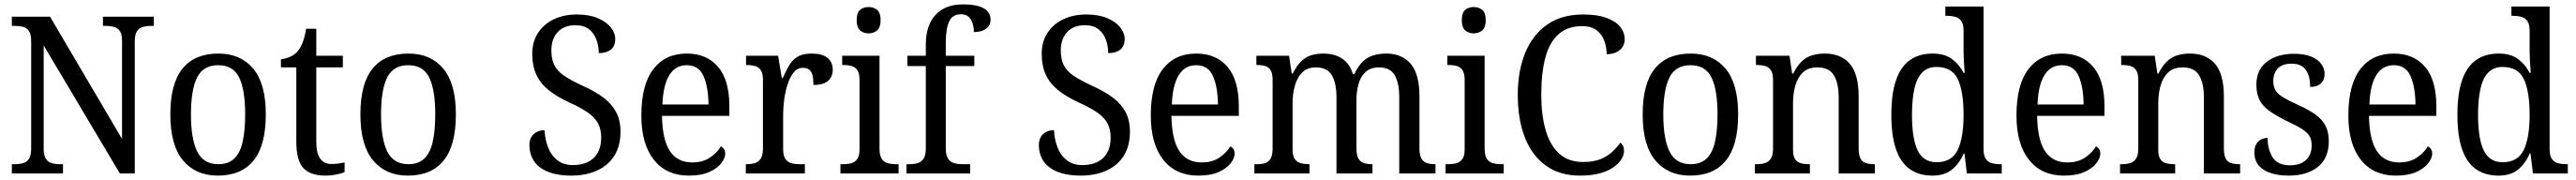

<svg xmlns="http://www.w3.org/2000/svg" viewBox="-20 -790 11736 820"><path d="M34 0V-42H47Q69 -42 86 -47Q103 -52 112.5 -67.5Q122 -83 122 -114V-604Q122 -634 112 -648.5Q102 -663 85.5 -667.5Q69 -672 48 -672H34V-714H208L536 -157V-604Q536 -634 526 -648.5Q516 -663 499.5 -667.5Q483 -672 463 -672H449V-714H681V-672H668Q647 -672 630 -667Q613 -662 603.5 -647Q594 -632 594 -600V0H526L179 -583V-114Q179 -83 188.5 -67.5Q198 -52 215 -47Q232 -42 253 -42H267V0Z M972 10Q872 10 814 -59Q756 -128 756 -269Q756 -409 811.5 -477.5Q867 -546 975 -546Q1076 -546 1133.5 -477.5Q1191 -409 1191 -269Q1191 -128 1135.5 -59Q1080 10 972 10ZM975 -42Q1020 -42 1047 -67.5Q1074 -93 1085.5 -144Q1097 -195 1097 -269Q1097 -381 1069.5 -437Q1042 -493 974 -493Q906 -493 878 -437Q850 -381 850 -269Q850 -157 878.5 -99.5Q907 -42 975 -42Z M1463 10Q1394 10 1362 -24.5Q1330 -59 1330 -145V-483H1260V-520Q1279 -522 1299 -530Q1319 -538 1334 -554Q1349 -571 1358.5 -595.5Q1368 -620 1375 -659H1421V-536H1542V-483H1421V-143Q1421 -91 1439 -67Q1457 -43 1489 -43Q1507 -43 1521.5 -45Q1536 -47 1550 -50V-6Q1537 0 1512.5 5Q1488 10 1463 10Z M1838 10Q1738 10 1680 -59Q1622 -128 1622 -269Q1622 -409 1677.5 -477.5Q1733 -546 1841 -546Q1942 -546 1999.5 -477.5Q2057 -409 2057 -269Q2057 -128 2001.5 -59Q1946 10 1838 10ZM1841 -42Q1886 -42 1913 -67.5Q1940 -93 1951.5 -144Q1963 -195 1963 -269Q1963 -381 1935.5 -437Q1908 -493 1840 -493Q1772 -493 1744 -437Q1716 -381 1716 -269Q1716 -157 1744.5 -99.5Q1773 -42 1841 -42Z M2583 10Q2535 10 2499 0Q2463 -10 2439 -28.5Q2415 -47 2403.5 -73Q2392 -99 2392 -129Q2392 -150 2400.5 -165Q2409 -180 2424.5 -188.5Q2440 -197 2461 -197Q2463 -154 2477.5 -117.5Q2492 -81 2520 -59.5Q2548 -38 2590 -38Q2651 -38 2685 -70.5Q2719 -103 2719 -163Q2719 -202 2704.5 -228.5Q2690 -255 2658 -277.5Q2626 -300 2572 -324Q2516 -350 2479 -380Q2442 -410 2423.5 -450Q2405 -490 2405 -545Q2405 -600 2431.5 -640.5Q2458 -681 2504 -702.5Q2550 -724 2608 -724Q2664 -724 2703 -707.5Q2742 -691 2762.5 -665.5Q2783 -640 2783 -612Q2783 -580 2763 -564Q2743 -548 2708 -548Q2708 -580 2697.5 -609Q2687 -638 2664 -656.5Q2641 -675 2602 -675Q2549 -675 2520.5 -643.5Q2492 -612 2492 -560Q2492 -521 2505 -494Q2518 -467 2549.5 -445.5Q2581 -424 2635 -399Q2691 -374 2729 -345.5Q2767 -317 2787 -279.5Q2807 -242 2807 -190Q2807 -126 2779.5 -81.5Q2752 -37 2701 -13.5Q2650 10 2583 10Z M3118 10Q3016 10 2959 -62Q2902 -134 2902 -264Q2902 -404 2956.5 -475Q3011 -546 3109 -546Q3200 -546 3251.5 -485.5Q3303 -425 3303 -306V-262H2996Q2998 -152 3032.5 -101Q3067 -50 3134 -50Q3182 -50 3215 -72.5Q3248 -95 3264 -123Q3272 -120 3278 -111.5Q3284 -103 3284 -90Q3284 -70 3266 -46.5Q3248 -23 3211.5 -6.5Q3175 10 3118 10ZM3208 -314Q3207 -395 3185 -444Q3163 -493 3109 -493Q3057 -493 3029 -447Q3001 -401 2998 -314Z M3378 0V-42H3381Q3402 -42 3419 -47Q3436 -52 3446 -67.5Q3456 -83 3456 -114V-426Q3456 -456 3446 -470.5Q3436 -485 3419 -489.5Q3402 -494 3382 -494H3379V-536H3525L3542 -434H3546Q3559 -464 3574 -490Q3589 -516 3613 -531Q3637 -546 3677 -546Q3726 -546 3750 -526.5Q3774 -507 3774 -472Q3774 -442 3753.5 -422.5Q3733 -403 3686 -403Q3686 -431 3681.5 -448Q3677 -465 3666.5 -473Q3656 -481 3637 -481Q3613 -481 3596 -460Q3579 -439 3568.5 -406.5Q3558 -374 3553 -337.5Q3548 -301 3548 -270V-109Q3548 -80 3558.5 -65.5Q3569 -51 3585.5 -46.5Q3602 -42 3622 -42H3647V0Z M3809 0V-42H3821Q3842 -42 3858.5 -46.5Q3875 -51 3885.5 -65.5Q3896 -80 3896 -109V-426Q3896 -456 3886 -470.5Q3876 -485 3859.5 -489.5Q3843 -494 3823 -494H3817V-536H3987V-114Q3987 -83 3996.5 -67.5Q4006 -52 4023.5 -47Q4041 -42 4062 -42H4074V0ZM3937 -638Q3914 -638 3898.5 -651.5Q3883 -665 3883 -698Q3883 -732 3898.5 -745Q3914 -758 3937 -758Q3960 -758 3976 -745Q3992 -732 3992 -698Q3992 -665 3976 -651.5Q3960 -638 3937 -638Z M4110 0V-42H4123Q4144 -42 4161 -47Q4178 -52 4188 -67.5Q4198 -83 4198 -114V-489H4114V-536H4198V-586Q4198 -675 4242.5 -722.5Q4287 -770 4366 -770Q4413 -770 4441 -761Q4469 -752 4481 -736.5Q4493 -721 4493 -700Q4493 -683 4484 -670.5Q4475 -658 4458 -651Q4441 -644 4417 -644Q4417 -664 4411.5 -682.5Q4406 -701 4393.5 -713Q4381 -725 4358 -725Q4319 -725 4304 -691.5Q4289 -658 4289 -595V-536H4419V-489H4289V-114Q4289 -83 4299 -67.5Q4309 -52 4326.5 -47Q4344 -42 4364 -42H4400V0Z M4904 10Q4856 10 4820 0Q4784 -10 4760 -28.5Q4736 -47 4724.5 -73Q4713 -99 4713 -129Q4713 -150 4721.5 -165Q4730 -180 4745.5 -188.5Q4761 -197 4782 -197Q4784 -154 4798.5 -117.5Q4813 -81 4841 -59.5Q4869 -38 4911 -38Q4972 -38 5006 -70.5Q5040 -103 5040 -163Q5040 -202 5025.5 -228.5Q5011 -255 4979 -277.5Q4947 -300 4893 -324Q4837 -350 4800 -380Q4763 -410 4744.5 -450Q4726 -490 4726 -545Q4726 -600 4752.5 -640.5Q4779 -681 4825 -702.5Q4871 -724 4929 -724Q4985 -724 5024 -707.5Q5063 -691 5083.5 -665.5Q5104 -640 5104 -612Q5104 -580 5084 -564Q5064 -548 5029 -548Q5029 -580 5018.5 -609Q5008 -638 4985 -656.5Q4962 -675 4923 -675Q4870 -675 4841.5 -643.5Q4813 -612 4813 -560Q4813 -521 4826 -494Q4839 -467 4870.5 -445.5Q4902 -424 4956 -399Q5012 -374 5050 -345.5Q5088 -317 5108 -279.5Q5128 -242 5128 -190Q5128 -126 5100.5 -81.5Q5073 -37 5022 -13.5Q4971 10 4904 10Z M5439 10Q5337 10 5280 -62Q5223 -134 5223 -264Q5223 -404 5277.5 -475Q5332 -546 5430 -546Q5521 -546 5572.5 -485.5Q5624 -425 5624 -306V-262H5317Q5319 -152 5353.5 -101Q5388 -50 5455 -50Q5503 -50 5536 -72.5Q5569 -95 5585 -123Q5593 -120 5599 -111.5Q5605 -103 5605 -90Q5605 -70 5587 -46.5Q5569 -23 5532.5 -6.5Q5496 10 5439 10ZM5529 -314Q5528 -395 5506 -444Q5484 -493 5430 -493Q5378 -493 5350 -447Q5322 -401 5319 -314Z M5695 0V-42H5708Q5729 -42 5744.5 -47Q5760 -52 5769 -67.5Q5778 -83 5778 -114V-426Q5778 -456 5768.5 -470.5Q5759 -485 5743.5 -489.5Q5728 -494 5707 -494H5704V-536H5853L5865 -455H5870Q5888 -491 5908.5 -511Q5929 -531 5954.5 -538.5Q5980 -546 6010 -546Q6040 -546 6066.5 -537Q6093 -528 6113 -508Q6133 -488 6144 -452H6150Q6168 -490 6190 -510.5Q6212 -531 6239 -538.5Q6266 -546 6296 -546Q6367 -546 6407 -499.5Q6447 -453 6447 -350V-114Q6447 -83 6456 -67.5Q6465 -52 6481 -47Q6497 -42 6517 -42H6520V0H6355V-346Q6355 -411 6334.5 -447Q6314 -483 6262 -483Q6224 -483 6201.5 -462Q6179 -441 6169.5 -407.5Q6160 -374 6160 -334V-114Q6160 -83 6169 -67.5Q6178 -52 6194 -47Q6210 -42 6230 -42H6233V0H6069V-346Q6069 -411 6048 -447Q6027 -483 5975 -483Q5936 -483 5913 -460Q5890 -437 5879.5 -400Q5869 -363 5869 -320V-109Q5869 -79 5879.5 -65Q5890 -51 5907 -46.5Q5924 -42 5944 -42H5946V0Z M6566 0V-42H6578Q6599 -42 6615.5 -46.5Q6632 -51 6642.5 -65.5Q6653 -80 6653 -109V-426Q6653 -456 6643 -470.5Q6633 -485 6616.5 -489.5Q6600 -494 6580 -494H6574V-536H6744V-114Q6744 -83 6753.5 -67.5Q6763 -52 6780.5 -47Q6798 -42 6819 -42H6831V0ZM6694 -638Q6671 -638 6655.5 -651.5Q6640 -665 6640 -698Q6640 -732 6655.5 -745Q6671 -758 6694 -758Q6717 -758 6733 -745Q6749 -732 6749 -698Q6749 -665 6733 -651.5Q6717 -638 6694 -638Z M7178 10Q7086 10 7022.5 -36Q6959 -82 6927 -164.5Q6895 -247 6895 -358Q6895 -467 6929 -549.5Q6963 -632 7029 -678Q7095 -724 7193 -724Q7256 -724 7298 -709Q7340 -694 7361 -668.5Q7382 -643 7382 -611Q7382 -580 7359 -561.5Q7336 -543 7300 -543Q7300 -574 7289.5 -603.5Q7279 -633 7254.5 -652Q7230 -671 7188 -671Q7122 -671 7080.5 -634Q7039 -597 7020.5 -527Q7002 -457 7002 -358Q7002 -266 7022 -197Q7042 -128 7084 -90Q7126 -52 7193 -52Q7239 -52 7270.5 -64.5Q7302 -77 7324 -97Q7346 -117 7362 -140Q7370 -135 7374.5 -125.5Q7379 -116 7379 -102Q7379 -84 7367 -64.5Q7355 -45 7331 -28Q7307 -11 7269 -0.5Q7231 10 7178 10Z M7680 10Q7580 10 7522 -59Q7464 -128 7464 -269Q7464 -409 7519.5 -477.5Q7575 -546 7683 -546Q7784 -546 7841.5 -477.5Q7899 -409 7899 -269Q7899 -128 7843.5 -59Q7788 10 7680 10ZM7683 -42Q7728 -42 7755 -67.5Q7782 -93 7793.5 -144Q7805 -195 7805 -269Q7805 -381 7777.5 -437Q7750 -493 7682 -493Q7614 -493 7586 -437Q7558 -381 7558 -269Q7558 -157 7586.5 -99.5Q7615 -42 7683 -42Z M7975 0V-42H7983Q8004 -42 8021 -47Q8038 -52 8048 -67.5Q8058 -83 8058 -114V-426Q8058 -456 8048 -470.5Q8038 -485 8021.5 -489.5Q8005 -494 7985 -494H7980V-536H8133L8145 -455H8150Q8168 -491 8189.5 -511Q8211 -531 8237 -538.5Q8263 -546 8294 -546Q8367 -546 8407.5 -499.5Q8448 -453 8448 -350V-114Q8448 -83 8456.5 -67.5Q8465 -52 8481 -47Q8497 -42 8517 -42H8522V0H8357V-346Q8357 -410 8335.5 -446.5Q8314 -483 8260 -483Q8218 -483 8194 -460Q8170 -437 8159.5 -400Q8149 -363 8149 -320V-109Q8149 -79 8158.5 -65Q8168 -51 8184.5 -46.5Q8201 -42 8221 -42H8226V0Z M8784 10Q8724 10 8682 -19Q8640 -48 8618.5 -109.5Q8597 -171 8597 -267Q8597 -364 8618.5 -425.5Q8640 -487 8682 -516.5Q8724 -546 8785 -546Q8839 -546 8872.5 -521.5Q8906 -497 8926 -458H8931Q8929 -482 8927.5 -511.5Q8926 -541 8926 -566V-650Q8926 -680 8915.5 -694.5Q8905 -709 8888 -713.5Q8871 -718 8851 -718H8843V-760H9017V-110Q9017 -81 9027.5 -66Q9038 -51 9055 -46.5Q9072 -42 9092 -42H9100V0H8941L8930 -91H8927Q8906 -44 8872.5 -17Q8839 10 8784 10ZM8803 -51Q8872 -51 8899 -106.5Q8926 -162 8926 -267Q8926 -373 8900 -429Q8874 -485 8802 -485Q8763 -485 8738 -460Q8713 -435 8702 -386Q8691 -337 8691 -266Q8691 -158 8717 -104.5Q8743 -51 8803 -51Z M9383 10Q9281 10 9224 -62Q9167 -134 9167 -264Q9167 -404 9221.5 -475Q9276 -546 9374 -546Q9465 -546 9516.5 -485.5Q9568 -425 9568 -306V-262H9261Q9263 -152 9297.5 -101Q9332 -50 9399 -50Q9447 -50 9480 -72.5Q9513 -95 9529 -123Q9537 -120 9543 -111.5Q9549 -103 9549 -90Q9549 -70 9531 -46.5Q9513 -23 9476.5 -6.5Q9440 10 9383 10ZM9473 -314Q9472 -395 9450 -444Q9428 -493 9374 -493Q9322 -493 9294 -447Q9266 -401 9263 -314Z M9639 0V-42H9647Q9668 -42 9685 -47Q9702 -52 9712 -67.5Q9722 -83 9722 -114V-426Q9722 -456 9712 -470.5Q9702 -485 9685.5 -489.5Q9669 -494 9649 -494H9644V-536H9797L9809 -455H9814Q9832 -491 9853.5 -511Q9875 -531 9901 -538.5Q9927 -546 9958 -546Q10031 -546 10071.5 -499.5Q10112 -453 10112 -350V-114Q10112 -83 10120.5 -67.5Q10129 -52 10145 -47Q10161 -42 10181 -42H10186V0H10021V-346Q10021 -410 9999.5 -446.5Q9978 -483 9924 -483Q9882 -483 9858 -460Q9834 -437 9823.5 -400Q9813 -363 9813 -320V-109Q9813 -79 9822.5 -65Q9832 -51 9848.5 -46.5Q9865 -42 9885 -42H9890V0Z M10407 10Q10360 10 10324.5 -2Q10289 -14 10270 -37Q10251 -60 10251 -95Q10251 -121 10260.5 -135.5Q10270 -150 10284.5 -156Q10299 -162 10311 -162Q10311 -110 10334 -73.5Q10357 -37 10412 -37Q10461 -37 10486.5 -61.5Q10512 -86 10512 -128Q10512 -153 10502.5 -169.5Q10493 -186 10469 -201.5Q10445 -217 10402 -237Q10353 -261 10321.5 -283Q10290 -305 10275 -333.5Q10260 -362 10260 -404Q10260 -472 10307.5 -508.5Q10355 -545 10432 -545Q10478 -545 10509 -532.5Q10540 -520 10555.5 -499Q10571 -478 10571 -453Q10571 -426 10554 -410Q10537 -394 10505 -394Q10505 -445 10484.5 -472.5Q10464 -500 10422 -500Q10377 -500 10357 -477.5Q10337 -455 10337 -420Q10337 -395 10348 -377.5Q10359 -360 10384.5 -345Q10410 -330 10450 -312Q10499 -290 10529.5 -268Q10560 -246 10575 -217Q10590 -188 10590 -146Q10590 -70 10540.5 -30Q10491 10 10407 10Z M10895 10Q10793 10 10736 -62Q10679 -134 10679 -264Q10679 -404 10733.5 -475Q10788 -546 10886 -546Q10977 -546 11028.5 -485.5Q11080 -425 11080 -306V-262H10773Q10775 -152 10809.5 -101Q10844 -50 10911 -50Q10959 -50 10992 -72.5Q11025 -95 11041 -123Q11049 -120 11055 -111.5Q11061 -103 11061 -90Q11061 -70 11043 -46.5Q11025 -23 10988.5 -6.5Q10952 10 10895 10ZM10985 -314Q10984 -395 10962 -444Q10940 -493 10886 -493Q10834 -493 10806 -447Q10778 -401 10775 -314Z M11363 10Q11303 10 11261 -19Q11219 -48 11197.5 -109.5Q11176 -171 11176 -267Q11176 -364 11197.5 -425.5Q11219 -487 11261 -516.5Q11303 -546 11364 -546Q11418 -546 11451.5 -521.5Q11485 -497 11505 -458H11510Q11508 -482 11506.5 -511.5Q11505 -541 11505 -566V-650Q11505 -680 11494.5 -694.5Q11484 -709 11467 -713.5Q11450 -718 11430 -718H11422V-760H11596V-110Q11596 -81 11606.5 -66Q11617 -51 11634 -46.5Q11651 -42 11671 -42H11679V0H11520L11509 -91H11506Q11485 -44 11451.5 -17Q11418 10 11363 10ZM11382 -51Q11451 -51 11478 -106.5Q11505 -162 11505 -267Q11505 -373 11479 -429Q11453 -485 11381 -485Q11342 -485 11317 -460Q11292 -435 11281 -386Q11270 -337 11270 -266Q11270 -158 11296 -104.5Q11322 -51 11382 -51Z"/></svg>

Font: Noto Serif SemiCondensed
Style: Regular
Weight: 400
Width: 4
Designer: Monotype Design Team
Foundry: Monotype Imaging Inc.
Version: Version 2.013